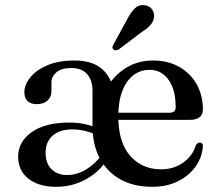

<svg xmlns="http://www.w3.org/2000/svg" viewBox="-20 -710 852 741"><path d="M350 -191Q329.5 -199.5 307.2 -205Q285 -210.5 258.5 -210.5Q210.5 -210.5 183.2 -186.5Q156 -162.5 156 -120.5Q156 -79 179 -56.8Q202 -34.5 238.5 -34.5Q276 -34.5 310 -54.5Q344 -74.5 370.5 -109L389 -87Q357 -41.5 306.5 -15.2Q256 11 196.5 11Q130 11 90 -20.2Q50 -51.5 50 -105Q50 -163 102.2 -200Q154.5 -237 248 -237Q281.5 -237 308.8 -230.8Q336 -224.5 357.5 -214.5ZM763 -287Q763 -268 750.5 -257.8Q738 -247.5 713.5 -247.5H411.5V-275H634.5Q658 -275 658 -296Q658 -364.5 630.2 -402.5Q602.5 -440.5 557.5 -440.5Q521.5 -440.5 494.2 -419.2Q467 -398 451.8 -358Q436.5 -318 436.5 -261.5Q436.5 -161 482.2 -108.8Q528 -56.5 602 -56.5Q651 -56.5 687.5 -82.8Q724 -109 735.5 -149Q743.5 -160.5 751.5 -160Q757 -159.5 760.2 -156Q763.5 -152.5 763 -145.5Q760 -102 734.2 -66.5Q708.5 -31 665.8 -10Q623 11 568 11Q495.5 11 443.8 -18.2Q392 -47.5 364.5 -100Q337 -152.5 337 -222.5V-358Q337 -401.5 315.8 -424.5Q294.5 -447.5 255.5 -447.5Q217 -447.5 197.8 -431Q178.5 -414.5 178.5 -391.5V-358Q178.5 -335 163 -321.5Q147.5 -308 121 -308Q99 -308 86.5 -320Q74 -332 74 -353.5Q74 -383 97 -411.5Q120 -440 163.2 -458.2Q206.5 -476.5 267 -476.5Q329.5 -476.5 365.8 -450Q402 -423.5 415 -375.5L394.5 -374.5Q422 -421 467.5 -448.8Q513 -476.5 570.5 -476.5Q628 -476.5 671.5 -452Q715 -427.5 739 -384.8Q763 -342 763 -287ZM470.5 -635Q484.5 -662 499.8 -677.2Q515 -692.5 537 -690Q557 -688 566.8 -674Q576.5 -660 574.5 -644.5Q572.5 -626.5 560.2 -613Q548 -599.5 526.5 -586L438 -519Q433 -516.5 427.2 -516Q421.5 -515.5 417.5 -519.5Q413 -523.5 414 -528.5Q415 -533.5 418 -538.5Z"/></svg>

Font: Fraunces 28pt
Style: Regular
Weight: 400
Version: Version 1.000;[b76b70a41]